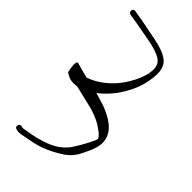

<svg xmlns="http://www.w3.org/2000/svg" viewBox="-29 -825 1169 1169"><g transform="rotate(-45 555.5 -241.0)"><path d="M68 -397C76 -360 82 -318 92 -280C105 -236 126 -191 147 -156C170 -117 194 -79 260 -49C306 -28 378 15 450 -30C489 -55 515 -100 532 -138C549 -174 557 -213 570 -252L589 -228C612 -202 638 -179 665 -159C709 -129 773 -91 845 -79C946 -57 990 -83 1010 -116C1039 -158 1051 -224 1062 -286C1070 -328 1079 -365 1085 -408L1090 -437C1095 -461 1058 -464 1054 -443L1049 -413C1046 -394 1043 -374 1039 -355C1024 -282 1016 -188 980 -136C971 -124 954 -107 920 -107C912 -106 898 -108 877 -111C820 -125 773 -152 734 -179C668 -226 615 -294 594 -361C602 -395 612 -431 620 -458C626 -484 550 -466 537 -463C520 -439 509 -411 514 -376C515 -371 515 -366 515 -361C509 -337 504 -313 498 -290L480 -214C467 -169 449 -123 420 -87C410 -71 396 -55 379 -47C374 -48 369 -50 363 -52C311 -76 267 -101 223 -131C186 -162 166 -192 150 -228C127 -278 113 -341 104 -403C102 -413 101 -419 102 -422C104 -428 108 -437 103 -444C95 -455 73 -456 70 -440C67 -427 64 -418 68 -397Z"/></g></svg>

Font: Stray Cat
Style: UltExt
Weight: 400
Version: Version 1.0